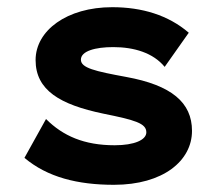

<svg xmlns="http://www.w3.org/2000/svg" viewBox="-20 -502 603 534"><path d="M297 12C434 12 514 -55 514 -138C514 -217 457 -265 331 -288C244 -304 205 -313 205 -336C205 -360 245 -371 295 -371C353 -371 406 -355 438 -316L505 -411C448 -460 375 -482 292 -482C166 -482 79 -417 79 -335C79 -251 147 -211 267 -186C356 -168 387 -159 387 -134C387 -113 354 -98 299 -98C214 -98 155 -124 108 -171L48 -63C112 -9 196 12 297 12Z"/></svg>

Font: Inconsolata SemiExpanded Black
Style: Regular
Weight: 900
Width: 6
Monospace: yes
Designer: Raph Levien, Cyreal, Brenton Simpson
Foundry: Raph Levien, Cyreal, Google
Version: Version 3.100